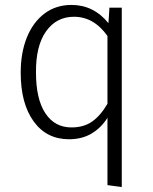

<svg xmlns="http://www.w3.org/2000/svg" viewBox="-20 -554 619 779"><path d="M474 -523V205L416 197V-76Q391 -36 352 -12.5Q313 11 260 11Q169 11 116.5 -61.5Q64 -134 64 -259Q64 -340 89 -402Q114 -464 160.5 -499Q207 -534 270 -534Q360 -534 420 -460L424 -523ZM416 -133V-408Q361 -486 280 -486Q209 -486 167 -427Q125 -368 126 -260Q126 -152 164 -94.5Q202 -37 270 -37Q320 -37 354 -61Q388 -85 416 -133Z"/></svg>

Font: Statis Sans Light
Style: Regular
Weight: 300
Designer: bBox Type GmbH
Foundry: bBox Type GmbH
Version: Version 1.000